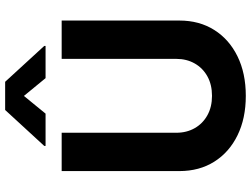

<svg xmlns="http://www.w3.org/2000/svg" viewBox="-138 -856 1004 769"><g transform="rotate(-90 364.5 -472.0)"><path d="M512.7 -727.5H666.2V-255.9Q666.2 -176.2 628.5 -116.4Q590.8 -56.5 522.9 -23.3Q455.1 10 364.6 10Q274.2 10 206.4 -23.3Q138.6 -56.5 100.9 -116.4Q63.3 -176.2 63.3 -255.9V-727.5H216.8V-268.6Q216.8 -226.8 235.3 -194.5Q253.7 -162.2 287 -143.8Q320.2 -125.4 364.6 -125.4Q409.4 -125.4 442.6 -143.8Q475.8 -162.2 494.2 -194.5Q512.7 -226.8 512.7 -268.6ZM435.5 -792 364.3 -878.7 293.4 -792H164.1V-797.3L308 -953.9H420.9L564.5 -797.3V-792Z"/></g></svg>

Font: Inter
Style: Regular
Weight: 400
Designer: Rasmus Andersson
Foundry: rsms
Version: Version 4.000;git-8c9346024